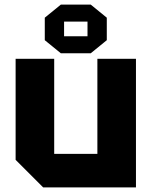

<svg xmlns="http://www.w3.org/2000/svg" viewBox="-20 -816 660 836"><path d="M572 -560V0H168L48 -120V-560H216V-146H404V-560ZM175 -641V-739L245 -796H375L445 -739V-641L375 -584H245ZM259 -658H361V-722H259Z"/></svg>

Font: Tektur
Style: Bold
Weight: 700
Designer: Adam Jagosz
Foundry: Adam Jagosz
Version: Version 1.005;gftools[0.9.30]